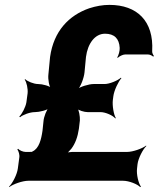

<svg xmlns="http://www.w3.org/2000/svg" viewBox="-20 -740 650 786"><path d="M428 -720C400 -720 373 -715 345 -706C262 -677 200 -613 185 -507L178 -434C176 -416 181 -385 190 -376L193 -378C184 -388 154 -396 136 -396C118 -396 92 -407 83 -416L81 -414C89 -404 95 -376 93 -358L88 -321C85 -302 70 -273 59 -263L62 -260C73 -270 103 -281 122 -281H123C141 -281 174 -289 184 -299L181 -301C171 -292 159 -261 158 -243L154 -205C149 -170 140 -132 113 -120C112 -120 108 -116 109 -115L111 -118C111 -119 102 -118 101 -118H85C74 -118 59 -125 54 -131L51 -128C56 -122 61 -106 59 -95L53 -50C50 -26 31 11 17 24L18 26C33 14 72 0 96 0H484C508 0 543 14 554 26L557 24C547 11 538 -26 541 -50L543 -68C546 -92 565 -129 579 -142L578 -144C563 -132 524 -118 500 -118H275C267 -118 254 -116 248 -113L250 -110C256 -113 266 -124 272 -131C288 -152 298 -179 303 -213L307 -247C308 -263 303 -291 296 -299L293 -297C301 -288 325 -281 339 -281H392C412 -281 443 -267 452 -255L454 -257C446 -270 439 -307 442 -331L444 -346C447 -370 465 -407 477 -420L475 -422C462 -410 428 -396 408 -396H363C344 -396 307 -385 293 -373L296 -371C310 -383 324 -422 326 -444L332 -507C339 -561 368 -602 410 -602C448 -602 468 -582 470 -544C471 -533 465 -512 460 -505L462 -503C467 -509 483 -517 492 -517H586C593 -517 604 -512 607 -508L610 -511C607 -515 602 -524 603 -531C610 -654 541 -720 428 -720Z"/></svg>

Font: Asimov
Style: EdgeNarIt
Weight: 500
Designer: Google
Version: Version 2.000980: 2014